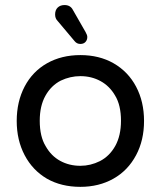

<svg xmlns="http://www.w3.org/2000/svg" viewBox="-20 -726 634 757"><path d="M274.4 -563.5 207 -643.6Q197.3 -653.3 197.3 -668.9Q197.3 -686.5 207.5 -696.3Q217.8 -706.1 234.4 -706.1Q257.8 -706.1 267.6 -686.5L317.4 -599.6Q324.2 -587.9 324.2 -580.1Q324.2 -568.4 316.9 -560.5Q309.6 -552.7 296.9 -552.7Q283.2 -552.7 274.4 -563.5ZM165 -21.5Q108.4 -54.7 77.1 -114.3Q45.9 -173.8 45.9 -249Q45.9 -325.2 77.1 -384.8Q108.4 -444.3 165.5 -476.6Q222.7 -508.8 296.9 -508.8Q371.1 -508.8 427.7 -476.6Q485.4 -443.4 516.6 -384.3Q547.9 -325.2 547.9 -249Q547.9 -172.9 516.6 -114.3Q484.4 -53.7 427.2 -21.5Q370.1 10.7 296.9 10.7Q221.7 10.7 165 -21.5ZM374 -90.8Q412.1 -110.4 434.6 -150.9Q457 -191.4 457 -250Q457 -311.5 433.6 -349.6Q412.1 -386.7 376.5 -406.2Q340.8 -425.8 296.9 -425.8Q256.8 -425.8 219.7 -408.2Q181.6 -388.7 159.2 -348.6Q136.7 -308.6 136.7 -250Q136.7 -187.5 160.2 -149.4Q181.6 -111.3 217.3 -91.8Q252.9 -72.3 296.9 -72.3Q336.9 -72.3 374 -90.8Z"/></svg>

Font: jf-openhuninn-1.0
Style: Regular
Weight: 400
Designer: [Kosugi Maru]
      Designed by Motoya company      

      [Varela Round]
      Joe Prince(Latin component); Avraham Co
Foundry: justfont CO.,LTD.
Version: 1.0